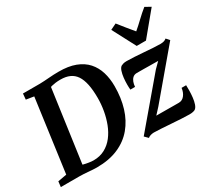

<svg xmlns="http://www.w3.org/2000/svg" viewBox="-166 -1133 1572 1427"><g transform="rotate(-30 619.5 -420.0)"><path d="M96 -743H241.5Q280.5 -744 322.2 -747.5Q364 -751 405 -751Q489.5 -751.5 548.5 -729Q607.5 -706.5 643.8 -665.8Q680 -625 696.8 -570Q713.5 -515 713.5 -450Q713.5 -350 688 -266.5Q662.5 -183 611 -121.2Q559.5 -59.5 481.2 -25.8Q403 8 297.5 8Q282 8 264 6.8Q246 5.5 226.8 4Q207.5 2.5 188.5 1.2Q169.5 0 152 0H-8L-2.5 -46.5L73 -60L158 -682.5L91.5 -693ZM209.5 -27 198 -71Q201 -67.5 219.8 -62.5Q238.5 -57.5 262 -53.8Q285.5 -50 303 -50Q358 -50 400.5 -73Q443 -96 473.2 -135.2Q503.5 -174.5 522.8 -224.5Q542 -274.5 551.5 -329Q561 -383.5 561 -436Q561 -505 550.8 -554Q540.5 -603 519.8 -633.8Q499 -664.5 466.5 -679Q434 -693.5 389 -693.5Q365 -693.5 346 -691Q327 -688.5 313.5 -685Q300 -681.5 292 -677.5L304.5 -708ZM1087.5 -450.5Q1073.5 -450.5 1054 -450.8Q1034.5 -451 1012.5 -451.2Q990.5 -451.5 969.5 -451.8Q948.5 -452 930.8 -452Q913 -452 903 -452Q883.5 -451.5 870.5 -440Q857.5 -428.5 850.5 -409.8Q843.5 -391 842 -369H802Q800 -386 800 -413.5Q800 -441 803.2 -470.5Q806.5 -500 814.5 -523.8Q822.5 -547.5 836 -556Q842 -559.5 853.8 -563Q865.5 -566.5 883.5 -566.5Q911 -566.5 949.2 -564.2Q987.5 -562 1028.5 -558.8Q1069.5 -555.5 1105.8 -553.2Q1142 -551 1165 -551Q1181.5 -551 1194.5 -554.5Q1207.5 -558 1218 -567L1242.5 -539.5L918.5 -155.5L872 -105Q892 -105 916.5 -104.8Q941 -104.5 967 -104.5Q993 -104.5 1018 -104.2Q1043 -104 1065 -104Q1094.5 -104 1114 -128.5Q1133.5 -153 1138 -190H1177Q1178 -171.5 1177.5 -143.5Q1177 -115.5 1173.8 -86Q1170.5 -56.5 1162.5 -33Q1154.5 -9.5 1140.5 0.5Q1134.5 4.5 1121.5 7.5Q1108.5 10.5 1090 10.5Q1062 10.5 1021 8Q980 5.5 936 2.5Q892 -0.5 854 -3Q816 -5.5 793 -5.5Q782 -5.5 767 -1.8Q752 2 742 11L713.5 -17.5L1041 -404ZM1005 -626.5 901 -824.5 952.5 -849.5Q977.5 -818.5 1003.2 -786Q1029 -753.5 1056 -722Q1093 -753.5 1126.8 -786Q1160.5 -818.5 1199 -849.5L1247 -823L1084.5 -626.5Z"/></g></svg>

Font: Merriweather
Style: Bold Italic
Weight: 700
Italic angle: -7.8°
Version: Version 2.101